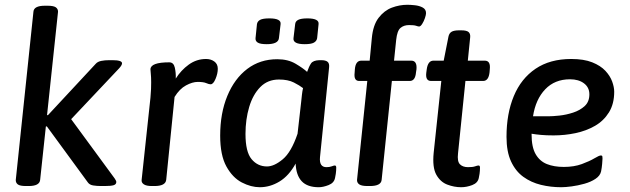

<svg xmlns="http://www.w3.org/2000/svg" viewBox="-20 -777 2638 804"><path d="M89 2Q64 2 55 -4.5Q46 -11 46 -23L120 -728Q122 -753 168 -753H179Q204 -753 213.5 -746.5Q223 -740 223 -728L177 -295H181L381 -510Q389 -519 404 -522Q419 -525 437 -525H451Q491 -525 491 -512Q491 -504 479 -491L278 -278L460 -30Q467 -20 467 -15Q467 -5 456 -1.5Q445 2 418 2H403Q385 2 370 -0.5Q355 -3 348 -13L176 -248L172 -247L148 -23Q145 2 100 2Z M616 2Q593 2 582.5 -5Q572 -12 573 -23L610 -368Q612 -389 612.5 -404.5Q613 -420 613 -432Q613 -455 611.5 -468Q610 -481 610 -487Q611 -516 689 -516Q707 -516 712 -494Q717 -472 716 -448Q738 -483 770.5 -506.5Q803 -530 843 -530Q863 -530 877.5 -519.5Q892 -509 892 -489Q892 -469 882.5 -446.5Q873 -424 862 -424Q855 -424 843.5 -429Q832 -434 808 -434Q786 -434 759 -419.5Q732 -405 711 -371L676 -24Q673 2 627 2Z M1256 -592Q1206 -592 1209 -617L1216 -676Q1217 -688 1229 -694Q1241 -700 1267 -700Q1317 -700 1314 -676L1308 -617Q1306 -605 1294.5 -598.5Q1283 -592 1256 -592ZM1097 -592Q1070 -592 1059.5 -598.5Q1049 -605 1050 -617L1056 -676Q1058 -688 1069.5 -694Q1081 -700 1108 -700Q1158 -700 1155 -676L1148 -617Q1145 -592 1097 -592ZM1068 7Q1031 7 992.5 -13Q954 -33 928 -80Q902 -127 902 -209Q902 -303 932 -375.5Q962 -448 1015.5 -488.5Q1069 -529 1141 -529Q1186 -529 1218 -510Q1250 -491 1266 -476Q1274 -499 1282.5 -511.5Q1291 -524 1317 -525H1325Q1344 -525 1352 -518Q1360 -511 1358 -494L1320 -119Q1316 -77 1347 -77Q1360 -77 1369 -80.5Q1378 -84 1382 -84Q1388 -84 1388 -75Q1388 -73 1387.5 -62Q1387 -51 1383 -32Q1379 -11 1356 -2Q1333 7 1315 7Q1267 7 1243.5 -18Q1220 -43 1218 -92Q1190 -41 1150.5 -17Q1111 7 1068 7ZM1098 -80Q1128 -80 1164 -110Q1200 -140 1226 -217L1241 -349Q1243 -368 1244.5 -381.5Q1246 -395 1249 -408Q1235 -419 1210.5 -431.5Q1186 -444 1148 -444Q1101 -444 1070 -412.5Q1039 -381 1023.5 -329Q1008 -277 1008 -216Q1008 -141 1033.5 -110.5Q1059 -80 1098 -80Z M1519 2Q1495 2 1485 -4.5Q1475 -11 1475 -23L1518 -438H1484Q1461 -438 1465 -472L1466 -487Q1469 -523 1493 -523H1528L1537 -617Q1542 -672 1565.5 -702.5Q1589 -733 1621 -745Q1653 -757 1686 -757Q1699 -757 1717.5 -755Q1736 -753 1750 -745.5Q1764 -738 1764 -722Q1764 -715 1759.5 -701.5Q1755 -688 1748 -677Q1741 -666 1735 -666Q1731 -666 1722.5 -669Q1714 -672 1693 -672Q1671 -672 1657 -660Q1643 -648 1639 -610L1630 -523H1702Q1727 -523 1724 -487L1722 -474Q1719 -438 1696 -438H1621L1578 -23Q1575 2 1529 2Z M1911 7Q1882 7 1853 -4Q1824 -15 1807 -45.5Q1790 -76 1796 -137L1828 -438H1785Q1761 -438 1765 -472L1767 -487Q1772 -523 1795 -523H1838L1858 -624Q1861 -638 1871 -644Q1881 -650 1903 -650H1911Q1934 -650 1942 -643Q1950 -636 1949 -622L1939 -523H2010Q2035 -523 2031 -487L2030 -474Q2026 -438 2003 -438H1929L1898 -135Q1894 -101 1906 -89Q1918 -77 1940 -77Q1960 -77 1969.5 -80.5Q1979 -84 1984 -84Q1990 -84 1990 -75Q1990 -73 1989.5 -62Q1989 -51 1985 -32Q1981 -11 1957.5 -2Q1934 7 1911 7Z M2372 -530Q2425 -530 2460 -516Q2495 -502 2515 -480.5Q2535 -459 2543.5 -435.5Q2552 -412 2552 -393Q2552 -342 2530 -306.5Q2508 -271 2471.5 -250Q2435 -229 2390 -219.5Q2345 -210 2298 -210Q2268 -210 2246 -212Q2224 -214 2206 -217V-214Q2206 -161 2223 -131.5Q2240 -102 2270 -90Q2300 -78 2341 -78Q2384 -78 2416.5 -90Q2449 -102 2469 -114Q2489 -126 2496 -126Q2499 -126 2501 -124.5Q2503 -123 2503 -113Q2503 -107 2501.5 -90.5Q2500 -74 2497 -59Q2493 -41 2473.5 -28Q2454 -15 2427 -7.5Q2400 0 2374 3.5Q2348 7 2330 7Q2286 7 2245 -3Q2204 -13 2171.5 -36.5Q2139 -60 2120 -101Q2101 -142 2101 -204Q2101 -301 2131.5 -374.5Q2162 -448 2222.5 -489Q2283 -530 2372 -530ZM2367 -445Q2303 -445 2263 -403Q2223 -361 2212 -290H2276Q2294 -290 2322.5 -293Q2351 -296 2380 -305.5Q2409 -315 2428.5 -333Q2448 -351 2448 -382Q2448 -411 2425.5 -428Q2403 -445 2367 -445Z"/></svg>

Font: Asap Medium
Style: Italic
Weight: 500
Italic angle: -6°
Designer: Pablo Cosgaya
Foundry: Omnibus-Type
Version: Version 3.001; ttfautohint (v1.8.3)